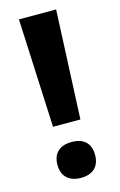

<svg xmlns="http://www.w3.org/2000/svg" viewBox="-113 -763 513 823"><g transform="rotate(-15 143.0 -351.5)"><path d="M59.1 -713.9H224.1L202.6 -231.4H81.1ZM57.1 -68.4Q57.1 -106.4 78.6 -127.2Q100.1 -147.9 141.1 -147.9Q181.6 -147.9 202.9 -127.4Q224.1 -106.9 224.1 -68.4Q224.1 -30.3 202.4 -9.5Q180.7 11.2 141.1 11.2Q101.6 11.2 79.3 -9.5Q57.1 -30.3 57.1 -68.4Z"/></g></svg>

Font: Viking Open Sans
Style: Bold
Weight: 700
Foundry: Ascender Corporation
Version: Version 2.001